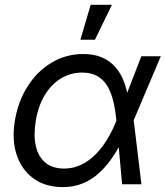

<svg xmlns="http://www.w3.org/2000/svg" viewBox="-20 -762 685 794"><path d="M239.3 11.7Q168 11.7 118.9 -23.7Q69.8 -59.1 49.1 -121.1Q28.3 -183.1 41.5 -263.2Q55.2 -344.2 95 -406.2Q134.8 -468.3 194.1 -503.4Q253.4 -538.6 324.7 -538.6Q369.6 -538.6 402.3 -524.2Q435.1 -509.8 457 -484.6Q479 -459.5 491.5 -427.2Q503.9 -395 509.3 -359.4H540L532.7 -266.1L564.9 0H484.9L460.9 -266.1Q457.5 -305.2 449.2 -340.6Q440.9 -376 425.5 -403.3Q410.2 -430.7 384.5 -446.3Q358.9 -461.9 320.3 -461.9Q272 -461.9 231.9 -437.5Q191.9 -413.1 164.8 -368.2Q137.7 -323.2 127.9 -262.2Q118.2 -202.1 128.2 -158Q138.2 -113.8 167.7 -89.4Q197.3 -64.9 245.1 -64.9Q283.7 -64.9 316.7 -81.1Q349.6 -97.2 376.7 -125Q403.8 -152.8 425 -188.5Q446.3 -224.1 461.4 -263.2L564.5 -529.3H645L532.2 -263.2L508.8 -170.4H480.5Q462.4 -135.7 439.5 -103.3Q416.5 -70.8 387.5 -44.7Q358.4 -18.6 321.8 -3.4Q285.2 11.7 239.3 11.7ZM312.5 -597.7 355 -742.2H442.9L372.6 -597.7Z"/></svg>

Font: Inter 24pt
Style: Italic
Weight: 400
Italic angle: -9.3988°
Designer: Rasmus Andersson
Foundry: rsms
Version: Version 4.001;git-66647c0bb